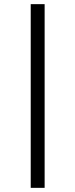

<svg xmlns="http://www.w3.org/2000/svg" viewBox="-20 -725 363 925"><path d="M128 180V-705H195V180Z"/></svg>

Font: Nunito Sans 7pt SemiExpanded Light
Style: Regular
Weight: 300
Width: 6
Designer: Vernon Adams
Foundry: Vernon Adams
Version: Version 3.101;gftools[0.9.27]